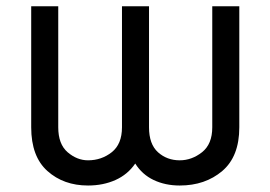

<svg xmlns="http://www.w3.org/2000/svg" viewBox="-20 -565 838 595"><path d="M76.7 -170.5V-545.5H160.5V-170.5Q160.5 -118.3 189.6 -93.2Q218.8 -68.2 252.8 -68.2Q294.4 -68.2 326.2 -93.2Q358 -118.3 358 -170.5V-545.5H441.8V-170.5Q441.8 -118.3 469.6 -93.2Q497.5 -68.2 536.9 -68.2Q574.2 -68.2 606 -93.2Q637.8 -118.3 637.8 -170.5V-545.5H721.6V-170.5Q721.6 -79.9 668.7 -35Q615.8 9.9 536.9 9.9Q492.2 9.9 456.3 -7.1Q420.5 -24.1 399.1 -58.2Q375.7 -24.1 337.7 -7.1Q299.7 9.9 252.8 9.9Q177.2 9.9 127 -35Q76.7 -79.9 76.7 -170.5Z"/></svg>

Font: Inter Alia
Style: Regular
Weight: 400
Designer: Rasmus Andersson (Latin, Greek, Cyrillic etc.) and Evan from Shavian.info (Shavian, old style figures)
Foundry: Shavian.info
Version: Version 0.001;git-37ab20767